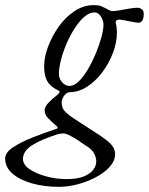

<svg xmlns="http://www.w3.org/2000/svg" viewBox="-116 -434 577 744"><path d="M113 290Q55 290 7.5 276.5Q-40 263 -68 238.5Q-96 214 -96 180Q-96 157 -65 136.5Q-34 116 12 98Q58 80 103 65Q111 62 105 56Q83 37 70 23.5Q57 10 57 -6Q57 -20 71.5 -35.5Q86 -51 107 -67Q112 -72 113.5 -75Q115 -78 115 -79Q115 -82 107 -85Q87 -95 75.5 -108Q64 -121 59.5 -138.5Q55 -156 55 -178Q55 -212 70 -252.5Q85 -293 111 -330Q137 -367 172 -390.5Q207 -414 247 -414Q268 -414 277.5 -409.5Q287 -405 293 -402Q300 -398 307 -394.5Q314 -391 321 -391Q332 -391 350 -394.5Q368 -398 387 -401Q406 -404 419 -404Q425 -404 433 -398.5Q441 -393 441 -381Q441 -362 435 -354Q429 -346 423 -346Q414 -346 398 -349Q382 -352 367.5 -355Q353 -358 345 -358Q340 -358 335.5 -355Q331 -352 333 -344Q335 -336 336 -327Q337 -318 337 -308Q337 -269 321.5 -228.5Q306 -188 280 -153.5Q254 -119 221.5 -98Q189 -77 156 -77Q149 -77 143.5 -73.5Q138 -70 134 -65Q123 -51 123 -36Q123 -18 132.5 -6Q142 6 167 23Q184 34 207.5 49.5Q231 65 254 79.5Q277 94 291 105Q313 121 321.5 134.5Q330 148 330 163Q330 189 309.5 212Q289 235 256 252.5Q223 270 185.5 280Q148 290 113 290ZM143 260Q183 260 208 250Q233 240 245 224.5Q257 209 257 191Q257 176 248 159.5Q239 143 216 130Q208 124 188.5 111Q169 98 158 93Q140 83 130 83Q124 83 117.5 84Q111 85 105 87Q45 106 9 128.5Q-27 151 -27 182Q-27 204 -1.5 221.5Q24 239 63 249.5Q102 260 143 260ZM153 -101Q171 -101 189.5 -119Q208 -137 225 -166Q242 -195 255.5 -227.5Q269 -260 277 -290Q285 -320 285 -339Q285 -354 275 -370Q265 -386 250 -386Q231 -386 212 -370Q193 -354 175.5 -327.5Q158 -301 144 -269.5Q130 -238 121.5 -206.5Q113 -175 112 -149Q112 -130 124.5 -115.5Q137 -101 153 -101Z"/></svg>

Font: EB Garamond
Style: Italic
Weight: 400
Italic angle: -17.2°
Designer: Georg Duffner and Octavio Pardo
Foundry: Georg Duffner
Version: Version 1.001